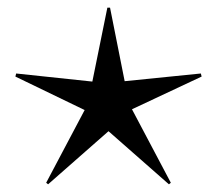

<svg xmlns="http://www.w3.org/2000/svg" viewBox="-20 -478 564 499"><path d="M419 1 424 -3 323 -194 504 -279 502 -287 304 -267 266 -458H259L220 -266L22 -287L20 -279L200 -192L100 -3L105 1L262 -137Z"/></svg>

Font: Noto Sans Arabic UI SmCn Th
Style: Regular
Weight: 100
Width: 4
Designer: Monotype Design Team, Nadine Chahine and Nizar Qandah
Foundry: Monotype Imaging Inc.
Version: Version 2.010